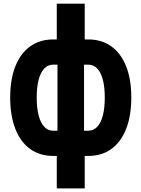

<svg xmlns="http://www.w3.org/2000/svg" viewBox="-20 -852 790 1072"><path d="M297 18.6H277Q202.3 18.6 148.3 -20.2Q94.3 -59.1 65.6 -132.7Q36.9 -206.3 36.9 -307.6Q36.9 -408.8 65.6 -481.4Q94.3 -554.1 148.3 -592.9Q202.3 -631.8 277 -631.8H297V-831.5H453V-631.8H473Q547.7 -631.8 601.7 -592.9Q655.7 -554.1 684.4 -481.4Q713.1 -408.8 713.1 -307.6Q713.1 -206.3 684.4 -132.7Q655.7 -59.1 601.7 -20.2Q547.7 18.6 473 18.6H453V200H297ZM300.9 -122.2V-491H277Q247.8 -491 227.1 -469.4Q206.5 -447.9 195.7 -406.6Q185 -365.3 185 -307.6Q185 -248.8 195.7 -207.4Q206.5 -165.9 227.1 -144.1Q247.8 -122.2 277 -122.2ZM565 -307.6Q565 -365.3 554.3 -406.6Q543.5 -447.9 522.9 -469.4Q502.2 -491 473 -491H449.1V-122.2H473Q502.2 -122.2 522.9 -144.1Q543.5 -165.9 554.3 -207.4Q565 -248.8 565 -307.6Z"/></svg>

Font: Martian Mono Custom sWd Rg
Style: Regular
Weight: 400
Width: 6
Monospace: yes
Designer: Alex Havermale
Foundry: Evil Martians
Version: Version 1.000